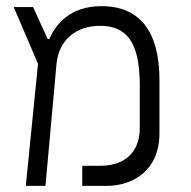

<svg xmlns="http://www.w3.org/2000/svg" viewBox="-20 -609 626 629"><path d="M64.5 0H128.9L165 -398.4C172.4 -478 228.5 -524.4 308.1 -524.4C414.1 -524.4 438 -440.9 438 -324.2V-191.4C438 -92.3 367.7 -65.9 309.6 -65.9H249.5V0H328.6C412.6 0 502.4 -47.9 502.4 -172.9V-346.7C502.4 -463.9 467.3 -588.9 312 -588.9C210 -588.9 161.6 -528.8 141.6 -481H136.2L88.4 -585.9H24.9L104.5 -399.9Z"/></svg>

Font: Cascadia Code Light
Style: Regular
Weight: 300
Monospace: yes
Designer: Aaron Bell
Foundry: Saja Typeworks
Version: Version 2404.023